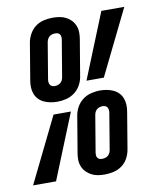

<svg xmlns="http://www.w3.org/2000/svg" viewBox="-107 -809 723 882"><g transform="rotate(-10 254.5 -367.5)"><path d="M154 -359Q138 -359 122 -362Q106 -365 92 -371.5Q78 -378 67.5 -389Q57 -400 51.5 -414.5Q46 -429 45.5 -445.5Q45 -462 48 -478L76 -646Q79 -666 89.5 -686Q100 -706 117.5 -719.5Q135 -733 156.5 -738Q178 -743 198 -743Q215 -743 230.5 -740.5Q246 -738 260 -731Q274 -724 284.5 -713Q295 -702 301 -687.5Q307 -673 307.5 -657Q308 -641 305 -624L277 -457Q274 -436 263.5 -416.5Q253 -397 235.5 -383.5Q218 -370 196.5 -364.5Q175 -359 154 -359ZM302 -431 425 -735H532L383 -431ZM155 -432Q162 -432 169.5 -434.5Q177 -437 182.5 -442Q188 -447 191 -454Q194 -461 195 -469L223 -636Q224 -643 223.5 -649.5Q223 -656 219.5 -661Q216 -666 210.5 -668Q205 -670 198 -670Q191 -670 183.5 -668Q176 -666 170 -660.5Q164 -655 161 -648Q158 -641 157 -634L129 -466Q128 -460 129 -453.5Q130 -447 133 -442Q136 -437 142 -434.5Q148 -432 154 -432ZM311 8Q294 8 278.5 5.5Q263 3 249.5 -4Q236 -11 225 -22Q214 -33 208 -47.5Q202 -62 201.5 -78Q201 -94 204 -111L232 -278Q235 -299 245.5 -318.5Q256 -338 273.5 -351.5Q291 -365 312.5 -370.5Q334 -376 355 -376Q371 -376 387 -373Q403 -370 417 -363.5Q431 -357 441.5 -346Q452 -335 457.5 -320.5Q463 -306 463.5 -289.5Q464 -273 461 -257L433 -89Q430 -69 420 -49Q410 -29 392 -15.5Q374 -2 352.5 3Q331 8 311 8ZM-23 0 126 -304H207L84 0ZM311 -65Q318 -65 325.5 -67Q333 -69 339 -74.5Q345 -80 348 -87Q351 -94 352 -101L380 -269Q381 -275 380 -281.5Q379 -288 376 -293Q373 -298 367 -300.5Q361 -303 355 -303Q347 -303 339.5 -300.5Q332 -298 326.5 -293Q321 -288 318 -281Q315 -274 314 -266L286 -99Q285 -92 285.5 -85.5Q286 -79 289.5 -74Q293 -69 298.5 -67Q304 -65 311 -65Z"/></g></svg>

Font: Iosevka Curly Slab Semibold
Style: Italic
Weight: 600
Italic angle: -9°
Monospace: yes
Designer: Belleve Invis
Foundry: Belleve Invis
Version: Version 22.1.2; ttfautohint (v1.8.4)